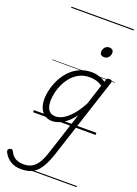

<svg xmlns="http://www.w3.org/2000/svg" viewBox="-367 -1109 1231 1727"><g transform="rotate(20 248.5 -245.5)"><path d="M73 519Q12 519 -31 492Q-74 465 -97 418Q-102 407 -100.5 398Q-99 389 -85 382Q-74 376 -66 378Q-58 380 -53 390Q-31 435 1 452.5Q33 470 78 470Q126 470 159.5 450Q193 430 217.5 388.5Q242 347 262 282L391 -114Q355 -64 318 -35.5Q281 -7 248 5Q215 17 188 17Q146 17 116 -3Q86 -23 70 -59.5Q54 -96 54 -146Q54 -190 66.5 -241Q79 -292 104 -341Q129 -390 167.5 -430.5Q206 -471 258 -495Q310 -519 377 -519Q410 -519 444.5 -508Q479 -497 509 -477L514 -495Q518 -507 524.5 -511Q531 -515 544 -515Q562 -515 567 -507.5Q572 -500 568 -488L316 285Q289 367 257.5 418.5Q226 470 182 494.5Q138 519 73 519ZM202 -33Q237 -33 275.5 -55.5Q314 -78 354 -124Q394 -170 432 -242L494 -434Q459 -456 429.5 -463Q400 -470 373 -470Q319 -470 277 -449.5Q235 -429 204 -394Q173 -359 152.5 -317Q132 -275 122 -231.5Q112 -188 112 -150Q112 -114 121.5 -87.5Q131 -61 151 -47Q171 -33 202 -33ZM429 -683Q412 -683 400.5 -692Q389 -701 389 -719Q389 -743 404 -762.5Q419 -782 447 -782Q464 -782 475.5 -773Q487 -764 487 -745Q487 -722 472 -702.5Q457 -683 429 -683ZM0 490H598V500H0ZM0 -20H598V0H0ZM0 -505H598V-500H0ZM0 -1010H598V-1000H0Z"/></g></svg>

Font: Playwrite MX Guides
Style: Regular
Weight: 400
Designer: Veronika Burian, José Scaglione
Foundry: TypeTogether
Version: Version 1.003